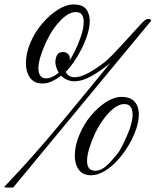

<svg xmlns="http://www.w3.org/2000/svg" viewBox="-54 -756 698 860"><path d="M-32 84 -34 80Q93 -53 209 -193Q325 -333 440 -474Q399 -440 357 -416Q315 -392 279 -392Q245 -392 220 -417Q204 -404 180 -392.5Q156 -381 133 -382Q98 -383 80 -408.5Q62 -434 62 -472Q62 -518 83 -567Q103 -613 135.5 -651Q168 -689 205 -712.5Q242 -736 275 -736Q316 -736 332 -715Q348 -694 348 -662Q348 -634 337.5 -601Q327 -568 310.5 -535.5Q294 -503 275.5 -476.5Q257 -450 240 -434Q247 -421 257.5 -415.5Q268 -410 281 -410Q307 -410 342.5 -429.5Q378 -449 414 -477Q427 -487 448 -508.5Q469 -530 492.5 -555.5Q516 -581 538 -605.5Q560 -630 576 -647Q592 -664 597 -667Q603 -671 612 -671Q623 -671 623 -663L5 84ZM152 -405Q178 -405 209 -430Q203 -441 198.5 -454Q194 -467 194 -477Q194 -495 201.5 -509Q209 -523 228 -523Q241 -523 250 -515Q259 -507 259 -493Q259 -487 256 -483Q267 -498 282 -528.5Q297 -559 309 -594.5Q321 -630 321 -658Q321 -678 313 -690Q305 -702 285 -702Q254 -702 217.5 -665Q181 -628 153 -569Q137 -534 127.5 -503.5Q118 -473 118 -449Q118 -429 126.5 -417Q135 -405 152 -405ZM354 29Q317 29 299 4Q281 -21 281 -59Q281 -104 302 -153Q321 -199 352.5 -237Q384 -275 420.5 -298.5Q457 -322 490 -322Q531 -322 549.5 -300Q568 -278 568 -244Q568 -213 555.5 -176.5Q543 -140 521 -103.5Q499 -67 471.5 -37Q444 -7 413.5 11Q383 29 354 29ZM359 7Q367 9 372 9Q393 9 412 -5Q431 -19 447 -38Q463 -57 474 -70Q485 -84 500 -115.5Q515 -147 525 -173Q532 -192 536 -210Q540 -228 540 -243Q540 -264 531.5 -277Q523 -290 502 -290Q481 -290 457 -272Q433 -254 411 -224Q389 -194 371 -157Q355 -122 345.5 -90.5Q336 -59 336 -36Q336 0 359 7Z"/></svg>

Font: Great Vibes
Style: Regular
Weight: 400
Designer: Robert E. Leuschke, Viktoriya Grabowska, Viviana Monsalve, Eben Sorkin
Foundry: Robert E. Leuschke
Version: Version 1.103; ttfautohint (v1.8.4.7-5d5b)